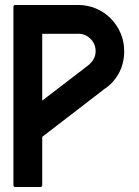

<svg xmlns="http://www.w3.org/2000/svg" viewBox="-20 -753 559 773"><path d="M150 -348 334 -489Q348 -500 356.5 -514.5Q365 -529 365 -547Q365 -577 343 -598Q321 -619 290 -617H150ZM150 -8Q150 0 142 0H42Q34 0 34 -8V-725Q34 -733 42 -733H294Q333 -733 367 -718.5Q401 -704 426 -678.5Q451 -653 465.5 -619.5Q480 -586 480 -547Q480 -500 460.5 -462Q441 -424 406 -398V-399L150 -202Z"/></svg>

Font: RonaldsonGothic
Style: Regular
Weight: 400
Designer: Mr. Robertson for MacKellar, Smiths & Jordan Co. Philadelphia
Foundry: CAT-Fonts Peter Wiegel
Version: Version 1.000